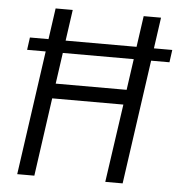

<svg xmlns="http://www.w3.org/2000/svg" viewBox="-50 -734 735 782"><g transform="rotate(5 317.0 -343.0)"><path d="M49 0 121 -508H45L52 -559H128L146 -686H216L198 -559H488L506 -686H577L559 -559H634L627 -508H552L480 0H409L455 -320H164L119 0ZM191 -508 173 -381H463L481 -508Z"/></g></svg>

Font: Chivo Mono Medium ExtraLight
Style: Italic
Weight: 250
Italic angle: -8.05°
Monospace: yes
Version: Version 1.008